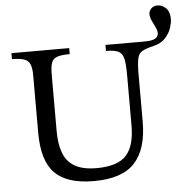

<svg xmlns="http://www.w3.org/2000/svg" viewBox="-57 -886 938 954"><g transform="rotate(-5 412.0 -409.0)"><path d="M373 12Q240 12 179 -49.5Q118 -111 118 -250V-539Q118 -574 110 -593Q102 -612 81 -619.5Q60 -627 20 -627V-657H308V-627Q266 -627 245 -619.5Q224 -612 217 -592Q210 -572 210 -534V-251Q210 -186 227 -141.5Q244 -97 284 -74Q324 -51 392 -51Q496 -51 539.5 -97.5Q583 -144 583 -247V-499Q583 -552 577 -579.5Q571 -607 551 -617Q531 -627 489 -627V-657H682Q712 -657 727 -662Q742 -667 747.5 -675.5Q753 -684 753 -693Q753 -706 745 -722.5Q737 -739 728.5 -756.5Q720 -774 720 -790Q720 -805 731.5 -817.5Q743 -830 763 -830Q786 -830 805 -812Q824 -794 824 -756Q824 -739 815.5 -713Q807 -687 786 -663.5Q765 -640 726 -631Q688 -622 669.5 -611.5Q651 -601 645.5 -575Q640 -549 640 -494V-261Q640 -125 577.5 -56.5Q515 12 373 12Z"/></g></svg>

Font: STIX Two Text
Style: Regular
Weight: 400
Designer: Ross Mills, John Hudson & Paul Hanslow, Tiro Typeworks Ltd; with prior portions MicroPress Inc., and Coen Hoffman.
Foundry: Tiro Typeworks Ltd
Version: Version 2.13 b171